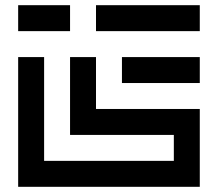

<svg xmlns="http://www.w3.org/2000/svg" viewBox="-20 -720 840 740"><path d="M50 -700V-600H250V-700ZM350 -600H750V-700H350ZM350 -500H250V-200H650V-100H150V-500H50V0H750V-300H350ZM750 -400V-500H450V-400Z"/></svg>

Font: Mourier
Style: Regular
Weight: 400
Designer: Eric Mourier
Foundry: Velvetyne Type Foundry
Version: Version 2.000;hotconv 1.0.109;makeotfexe 2.5.65596